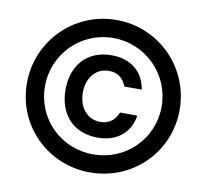

<svg xmlns="http://www.w3.org/2000/svg" viewBox="-81 -812 980 911"><g transform="rotate(10 409.5 -356.0)"><path d="M409.2 11.7C613.8 11.7 777.3 -148.9 777.3 -354C777.3 -558.1 613.8 -722.7 409.2 -722.7C205.1 -722.7 41.5 -558.1 41.5 -354C41.5 -149.4 205.1 11.7 409.2 11.7ZM128.4 -354.5C128.4 -510.7 252.9 -635.7 409.2 -635.7C565.4 -635.7 690.4 -510.3 690.4 -354.5C690.4 -197.8 565.4 -75.2 409.2 -75.2C252.9 -75.2 128.4 -197.8 128.4 -354.5ZM227.1 -355.5C227.1 -244.6 291.5 -157.2 417.5 -157.2C505.9 -157.2 571.3 -206.5 584 -292.5L501 -293C487.3 -257.3 460 -232.9 416 -232.9C346.7 -232.9 310.5 -291.5 310.5 -356C310.5 -419.9 346.2 -478.5 416.5 -478.5C464.8 -478.5 487.3 -449.7 499.5 -418H583.5C569.8 -504.4 504.9 -553.7 416 -553.7C288.6 -553.7 227.1 -463.4 227.1 -355.5Z"/></g></svg>

Font: Faust Sans Bold
Style: Regular
Weight: 700
Designer: Andreas Faust
Version: Version 1.003;Glyphs 3.1.2 (3151)